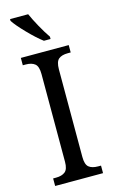

<svg xmlns="http://www.w3.org/2000/svg" viewBox="-139 -983 611 1034"><g transform="rotate(-15 166.0 -465.5)"><path d="M33 -42H49Q82 -42 100 -56.5Q118 -71 118 -112V-601Q118 -644 100 -658.5Q82 -673 49 -673H33V-714H300V-673H284Q250 -673 232.5 -658.5Q215 -644 215 -601V-113Q215 -71 232.5 -56.5Q250 -42 284 -42H300V0H33ZM31 -921V-931H132Q146 -899 169.5 -856.5Q193 -814 214 -784V-771H177Q142 -797 95.5 -845Q49 -893 31 -921Z"/></g></svg>

Font: Noto Serif Narrow
Style: Regular
Weight: 400
Width: 4
Designer: Monotype Design Team
Foundry: Monotype Imaging Inc.
Version: Version 1.001